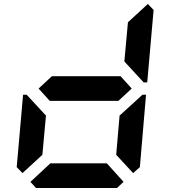

<svg xmlns="http://www.w3.org/2000/svg" viewBox="-20 -945 856 965"><path d="M93 -75 64 -105 96 -469H114L126 -456L211 -364L193 -167ZM586 -562 642 -500 575 -438H230L174 -500L241 -562ZM601 -31 568 0H161L133 -31L233 -124H517ZM723 -925 752 -895 720 -531H702L690 -544L605 -636L623 -833ZM682 -456 696 -469H714L683 -105L649 -75L564 -167L581 -364Z"/></svg>

Font: DSEG7 Classic Mini
Style: Bold Italic
Weight: 700
Italic angle: -5°
Designer: Keshikan(Twitter:@keshinomi_88pro)
Version: Version 0.46